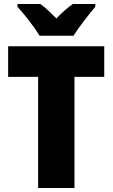

<svg xmlns="http://www.w3.org/2000/svg" viewBox="-20 -947 567 967"><path d="M347 -927Q327 -913 307 -895.5Q287 -878 264 -854Q241 -877 222.5 -894.5Q204 -912 183 -927H68V-913Q92 -887 127 -842Q162 -797 179 -767H350Q370 -799 403.5 -842.5Q437 -886 460 -913V-927ZM355 -560H505V-714H21V-560H172V0H355Z"/></svg>

Font: Noto Sans UI SemiCondensed Black
Style: Regular
Weight: 900
Width: 4
Designer: Monotype Design Team
Foundry: Monotype Imaging Inc.
Version: 1.001